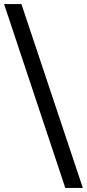

<svg xmlns="http://www.w3.org/2000/svg" viewBox="-102 -783 426 941"><path d="M304 138H218L-82 -763H3Z"/></svg>

Font: Alkalami
Style: Regular
Weight: 400
Designer: Becca Hirsbrunner Spalinger
Foundry: SIL International
Version: Version 2.000